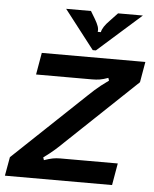

<svg xmlns="http://www.w3.org/2000/svg" viewBox="-64 -809 687 855"><g transform="rotate(5 279.5 -382.0)"><path d="M-10 0 5 -84 326 -388Q331 -393 354 -414Q377 -435 415 -462L411 -474Q389 -466 373.5 -463.5Q358 -461 339 -461H89L106 -559H569L553 -467L242 -172Q225 -155 203.5 -136Q182 -117 153 -96L157 -84Q180 -92 195.5 -95Q211 -98 229 -98H486L469 0ZM331 -591 197 -764H308L329 -729Q339 -712 343.5 -699Q348 -686 346 -674H360Q364 -697 396 -729L429 -764H540L345 -591Z"/></g></svg>

Font: Open Sauce Sans SemiBold Italic
Style: Regular
Weight: 600
Italic angle: -10°
Designer: Alfredo Marco Pradil
Foundry: Creative Sauce Fz LLC
Version: Version 1.477